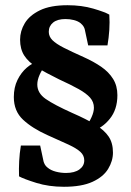

<svg xmlns="http://www.w3.org/2000/svg" viewBox="-20 -603 503 736"><path d="M225 113Q167 113 119 98Q71 83 53 73Q52 44 53.5 14.5Q55 -15 60 -45H134L147 16Q148 20 151.5 27Q155 34 163 40Q175 50 194 55Q213 60 233 60Q266 60 284.5 46.5Q303 33 303 12Q303 -7 288.5 -20.5Q274 -34 243 -48.5Q212 -63 162 -85Q104 -111 68.5 -144Q33 -177 33 -231Q33 -268 47 -296.5Q61 -325 82.5 -343.5Q104 -362 126 -367L151 -348Q140 -335 131.5 -315.5Q123 -296 123 -279Q123 -246 155.5 -223.5Q188 -201 257 -170Q312 -146 346 -125Q380 -104 396.5 -79.5Q413 -55 413 -18Q413 14 394.5 44.5Q376 75 334.5 94Q293 113 225 113ZM336 -103 311 -122Q322 -134 331 -154Q340 -174 340 -190Q340 -212 325.5 -228.5Q311 -245 281.5 -261.5Q252 -278 206 -299Q155 -324 122 -344.5Q89 -365 73 -390Q57 -415 57 -451Q57 -484 75 -514Q93 -544 133 -563.5Q173 -583 239 -583Q293 -583 337.5 -570Q382 -557 399 -547Q401 -518 399 -488Q397 -458 392 -429H318L305 -490Q304 -495 300.5 -501Q297 -507 289 -514Q279 -522 263.5 -526Q248 -530 231 -530Q200 -530 183.5 -516.5Q167 -503 167 -481Q167 -463 181 -449Q195 -435 224.5 -420Q254 -405 301 -384Q339 -367 368 -347Q397 -327 413.5 -300.5Q430 -274 430 -238Q430 -183 400.5 -147Q371 -111 336 -103Z"/></svg>

Font: Yrsa
Style: Bold
Weight: 700
Version: Version 2.004